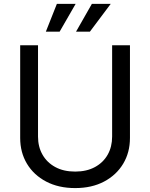

<svg xmlns="http://www.w3.org/2000/svg" viewBox="-20 -962 777 994"><path d="M369.1 11.7Q283.2 11.7 219 -22Q154.8 -55.7 119.6 -114.3Q84.5 -172.9 84.5 -247.6V-727.5H176.8V-254.9Q176.8 -202.1 200 -161.4Q223.1 -120.6 266.1 -97.2Q309.1 -73.7 369.1 -73.7Q428.7 -73.7 471.7 -97.2Q514.6 -120.6 537.6 -161.4Q560.5 -202.1 560.5 -254.9V-727.5H652.8V-247.6Q652.8 -172.9 617.7 -114.3Q582.5 -55.7 518.8 -22Q455.1 11.7 369.1 11.7ZM288.6 -797.9H217.3L274.4 -941.9H371.6ZM445.3 -797.9H373.5L455.6 -941.9H553.2Z"/></svg>

Font: Inter 17pt
Style: Regular
Weight: 400
Version: Version 4.001;git-66647c0bb